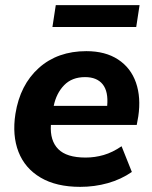

<svg xmlns="http://www.w3.org/2000/svg" viewBox="-20 -716 590 747"><path d="M292 11Q199 11 138 -25Q77 -61 52 -125Q27 -189 40 -273Q58 -386 131 -451.5Q204 -517 316 -517Q390 -517 439.5 -484.5Q489 -452 509 -394.5Q529 -337 518 -263L512 -230H178Q174 -169 206.5 -136Q239 -103 313 -103Q349 -103 383.5 -113Q418 -123 453 -147L493 -47Q451 -18 399.5 -3.5Q348 11 292 11ZM311 -416Q260 -416 229.5 -384.5Q199 -353 189 -304H397Q402 -360 379.5 -388Q357 -416 311 -416ZM184 -611 197 -696H523L510 -611Z"/></svg>

Font: Mulish ExtraBold
Style: Italic
Weight: 800
Italic angle: -9°
Designer: Vernon Adams
Foundry: Vernon Adams
Version: Version 3.603; ttfautohint (v1.8.3)